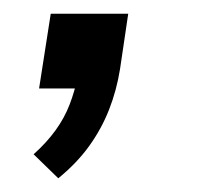

<svg xmlns="http://www.w3.org/2000/svg" viewBox="-20 -129 305 280"><path d="M65 131 29 96Q48 79 61 61Q74 43 81.5 23.5Q89 4 93 -16L111 0H37L54 -109H167L155 -28Q150 3 139 31Q128 59 110 84Q92 109 65 131Z"/></svg>

Font: Nunito Sans 10pt SemiExpanded
Style: Italic
Weight: 400
Width: 6
Italic angle: -9°
Designer: Vernon Adams
Foundry: Vernon Adams
Version: Version 3.101;gftools[0.9.27]